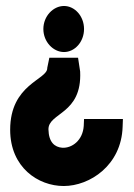

<svg xmlns="http://www.w3.org/2000/svg" viewBox="-20 -611 447 642"><path d="M14 -177C14 -51 108 11 193 11C280 11 386 -58 390 -187L391 -213H261L260 -190C257 -142 221 -115 188 -117C163 -119 143 -135 142 -178C141 -235 255 -228 248 -372L241 -418H145L138 -384V-383C138 -344 14 -330 14 -177ZM125 -514C125 -471 158 -437 194 -437C230 -437 261 -471 261 -514C261 -557 230 -591 194 -591C158 -591 125 -557 125 -514Z"/></svg>

Font: Charger Sport
Style: UltNrw
Weight: 1000
Designer: Jasper
Foundry: Cannot Into Space Fonts
Version: Version 1.1